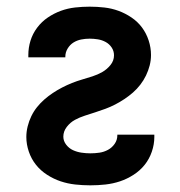

<svg xmlns="http://www.w3.org/2000/svg" viewBox="-20 -548 540 576"><path d="M251 8Q228 8 205.5 5.5Q183 3 162 -4Q141 -11 121.5 -23.5Q102 -36 88 -53.5Q74 -71 66.5 -93Q59 -115 59 -137Q59 -153 63 -169Q67 -185 74 -199.5Q81 -214 91 -226.5Q101 -239 113 -249.5Q125 -260 138.5 -269Q152 -278 166.5 -285.5Q181 -293 196 -299Q211 -305 226.5 -309.5Q242 -314 257.5 -319Q273 -324 287 -332Q301 -340 311.5 -353Q322 -366 322 -382Q322 -395 315 -405.5Q308 -416 297 -422Q286 -428 273.5 -430Q261 -432 249 -432Q236 -432 223.5 -429.5Q211 -427 200.5 -420.5Q190 -414 183 -402.5Q176 -391 176 -378V-376H65V-383Q65 -405 71.5 -426Q78 -447 91.5 -465Q105 -483 123.5 -495.5Q142 -508 162.5 -515.5Q183 -523 205 -525.5Q227 -528 249 -528Q271 -528 293 -525.5Q315 -523 335.5 -515.5Q356 -508 374.5 -495.5Q393 -483 406 -465.5Q419 -448 426 -426.5Q433 -405 433 -383Q433 -367 429 -351.5Q425 -336 418 -321.5Q411 -307 401 -294Q391 -281 379 -270.5Q367 -260 353.5 -251Q340 -242 325.5 -234.5Q311 -227 296 -221.5Q281 -216 265.5 -211Q250 -206 234.5 -201Q219 -196 205 -188.5Q191 -181 180.5 -167.5Q170 -154 170 -138Q170 -125 178.5 -114Q187 -103 199 -97.5Q211 -92 224.5 -90Q238 -88 251 -88Q265 -88 278.5 -90Q292 -92 304 -98.5Q316 -105 324 -116.5Q332 -128 332 -142V-144H443V-137Q443 -115 435.5 -93Q428 -71 414 -53.5Q400 -36 380.5 -23.5Q361 -11 340 -4Q319 3 296.5 5.5Q274 8 251 8Z"/></svg>

Font: Moesevka
Style: Bold
Weight: 700
Monospace: yes
Designer: Belleve Invis
Foundry: Belleve Invis
Version: Version 32.5.0; ttfautohint (v1.8.4)